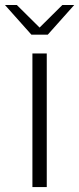

<svg xmlns="http://www.w3.org/2000/svg" viewBox="-32 -756 320 776"><path d="M-12 -735.8 95 -615.8H161L268 -735.8H220L128 -644.6L36 -735.8ZM99 0H157V-540H99Z"/></svg>

Font: Resamitz
Style: Regular
Weight: 500
Designer: gluk
Foundry: gluk
Version: Version 0.047